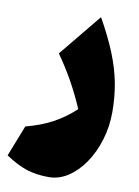

<svg xmlns="http://www.w3.org/2000/svg" viewBox="-84 -505 618 856"><g transform="rotate(10 224.5 -76.5)"><path d="M426.3 -39.1Q426.3 27.3 407.7 87.6Q389.2 147.9 357.2 194.6Q325.2 241.2 283.9 268.1Q242.7 294.9 196.8 294.9Q140.6 294.9 96.9 280.8Q53.2 266.6 0 231.4L55.2 90.8Q122.6 73.2 174.8 45.4Q227.1 17.6 274.4 -26.4Q246.1 -91.8 215.1 -147Q184.1 -202.1 146 -255.9L303.2 -447.8Q348.6 -367.2 375.5 -300.5Q402.3 -233.9 414.3 -171.1Q426.3 -108.4 426.3 -39.1Z"/></g></svg>

Font: Pinar DS1 Black
Style: Regular
Weight: 900
Designer: Amin Abedi
Version: Version 3.000